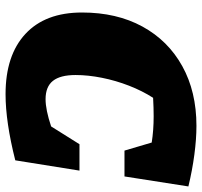

<svg xmlns="http://www.w3.org/2000/svg" viewBox="-38 -676 727 691"><g transform="rotate(90 325.5 -330.5)"><path d="M319 13Q179 13 102 -58.5Q25 -130 25 -262Q25 -387 75.5 -479.5Q126 -572 218 -623Q310 -674 433 -674Q480 -674 536.5 -666.5Q593 -659 651 -645L615 -415H522L493 -513Q449 -520 398 -520Q383 -520 366.5 -519.5Q350 -519 332 -518Q307 -479 288.5 -431.5Q270 -384 260 -334Q250 -284 250 -239Q250 -184 271 -157.5Q292 -131 337 -131Q375 -131 435 -151L499 -253H594L557 -22Q419 13 319 13Z"/></g></svg>

Font: Piazzolla SC Black
Style: Italic
Weight: 900
Italic angle: -11.3°
Designer: Juan Pablo del Peral
Foundry: Huerta Tipografica
Version: Version 1.330